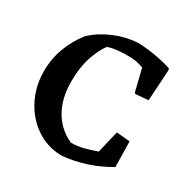

<svg xmlns="http://www.w3.org/2000/svg" viewBox="-153 -795 928 945"><g transform="rotate(30 311.0 -322.5)"><path d="M321 12Q257 12 204.5 -14Q152 -40 114 -84.5Q76 -129 55.5 -185.5Q35 -242 35 -304Q35 -375 58.5 -438Q82 -501 123 -553Q167 -596 231.5 -624Q296 -652 365 -657Q393 -657 428.5 -652.5Q464 -648 499.5 -640.5Q535 -633 561 -624L564 -614L553 -438L479 -432L474 -443L445 -562Q423 -570 401 -574Q379 -578 349 -577Q319 -577 291 -573.5Q263 -570 244 -563Q217 -528 197 -468Q177 -408 177 -329Q177 -232 216 -165Q255 -98 326 -66Q363 -66 399 -75.5Q435 -85 467 -97L497 -223L573 -216L576 -72Q518 -37 452.5 -15.5Q387 6 321 12Z"/></g></svg>

Font: Labrada SemiBold
Style: Regular
Weight: 600
Designer: Mercedes Jáuregui
Foundry: Omnibus-Type Team
Version: Version 1.000; ttfautohint (v1.8.4.7-5d5b)